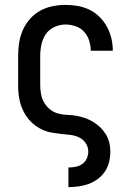

<svg xmlns="http://www.w3.org/2000/svg" viewBox="-20 -548 540 783"><path d="M259 215V135H260Q275 135 289.5 132Q304 129 316 120.5Q328 112 334 98Q340 84 340 70Q340 51 329 35Q318 19 301 11.5Q284 4 265.5 2Q247 0 228.5 -2Q210 -4 191.5 -7Q173 -10 156 -17.5Q139 -25 124 -36Q109 -47 97 -61.5Q85 -76 76.5 -92.5Q68 -109 63 -126.5Q58 -144 56 -162.5Q54 -181 54 -200V-320Q54 -347 58 -373.5Q62 -400 73 -425Q84 -450 102 -470.5Q120 -491 143.5 -504Q167 -517 193.5 -522.5Q220 -528 247 -528Q273 -528 298 -523.5Q323 -519 345.5 -508Q368 -497 386 -479Q404 -461 416 -439Q428 -417 434 -392.5Q440 -368 440 -342V-341H350V-342Q350 -362 343.5 -382.5Q337 -403 323 -418.5Q309 -434 288.5 -441Q268 -448 247 -448Q224 -448 202 -438Q180 -428 167 -409Q154 -390 149 -366.5Q144 -343 144 -320V-200Q144 -182 147.5 -163.5Q151 -145 160.5 -129Q170 -113 184.5 -101.5Q199 -90 217 -85Q235 -80 253.5 -79.5Q272 -79 290 -76Q308 -73 325.5 -67Q343 -61 359 -51.5Q375 -42 388.5 -29Q402 -16 411.5 -0.5Q421 15 425.5 33Q430 51 430 70Q430 91 425 112Q420 133 408.5 150.5Q397 168 380 181Q363 194 343 201.5Q323 209 302 212Q281 215 260 215Z"/></svg>

Font: Iosevka Curly Medium
Style: Regular
Weight: 500
Monospace: yes
Designer: Belleve Invis
Foundry: Belleve Invis
Version: Version 22.1.2; ttfautohint (v1.8.4)